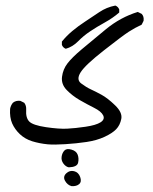

<svg xmlns="http://www.w3.org/2000/svg" viewBox="-20 -338 540 677"><path d="M232.4 318.4Q217.8 314.5 209.5 299.8Q201.2 285.2 213.4 273.4Q225.6 261.7 241.2 265.6Q256.8 269.5 262.7 286.1Q268.6 302.7 259.3 311Q250 319.3 232.4 318.4ZM222.7 252Q211.9 250 203.6 238.8Q195.3 227.5 197.3 214.4Q199.2 201.2 207 192.9Q214.8 184.6 231.9 189.5Q249 194.3 253.9 207.5Q258.8 220.7 255.4 235.8Q252 251 222.7 252ZM148.4 170.9Q119.1 168 93.8 160.2Q68.4 152.3 50.3 135.3Q32.2 118.2 22.9 97.2Q13.7 76.2 15.6 45.9Q17.6 34.2 25.4 24.4Q36.1 15.6 51.8 17.6L65.4 24.4Q73.2 34.2 72.3 48.8Q70.3 77.1 83 90.3Q95.7 103.5 142.1 110.4Q188.5 117.2 216.8 115.7Q245.1 114.3 281.7 108.9Q318.4 103.5 334.5 93.3Q350.6 83 343.8 68.8Q336.9 54.7 311.5 42Q286.1 29.3 260.7 14.6Q235.4 0 215.3 -20.5Q195.3 -41 198.7 -67.4Q202.1 -93.8 217.8 -114.3Q233.4 -134.8 268.1 -164.1Q302.7 -193.4 354 -235.4Q405.3 -277.3 465.8 -295.9L479.5 -289.1Q488.3 -280.3 486.3 -264.6L479.5 -251Q456.1 -240.2 434.1 -226.1Q412.1 -211.9 346.7 -160.6Q281.2 -109.4 264.6 -83.5Q248 -57.6 266.1 -43.9Q284.2 -30.3 300.3 -22.9Q316.4 -15.6 337.9 -3.9Q359.4 7.8 385.7 33.2Q412.1 58.6 407.7 81.1Q403.3 103.5 389.6 117.7Q376 131.8 348.6 144.5Q321.3 157.2 285.2 162.6Q249 168 210 170.4Q170.9 172.9 148.4 170.9ZM211.9 -166Q202.1 -169.9 198.2 -179.7V-191.4Q214.8 -211.9 235.4 -229Q255.9 -246.1 279.8 -261.7Q303.7 -277.3 329.6 -294.9Q355.5 -312.5 386.7 -318.4Q396.5 -314.5 400.4 -304.7V-293.9Q377.9 -274.4 349.6 -258.8Q321.3 -243.2 297.9 -227.5Q274.4 -211.9 255.4 -192.4Q236.3 -172.9 211.9 -166Z"/></svg>

Font: NaikaiFont
Style: Regular
Weight: 400
Version: Version 1.67